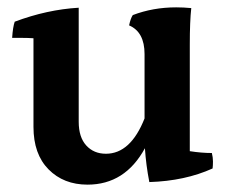

<svg xmlns="http://www.w3.org/2000/svg" viewBox="-20 -537 637 522"><path d="M496 -415V-126Q528 -121 556 -121Q559 -109 559 -98Q559 -87 558 -79Q483 -45 386 -42Q377 -88 374 -134Q320 -35 218 -35Q153 -35 112 -76.5Q71 -118 71 -192V-433Q56 -434 40.5 -434Q25 -434 13 -434Q15 -464 20 -478Q108 -511 194 -516V-206Q194 -164 214.5 -141.5Q235 -119 268 -119Q335 -119 373 -215V-390Q373 -450 331 -468Q335 -487 341 -496Q396 -517 459 -517Q479 -517 500 -515Q496 -479 496 -415Z"/></svg>

Font: Halant SemiBold
Style: Regular
Weight: 600
Designer: Hitesh Malaviya (Devanagari), Satya Rajpurohit (Latin)
Foundry: Indian Type Foundry
Version: Version 1.101;PS 1.0;hotconv 1.0.78;makeotf.lib2.5.61930; tt